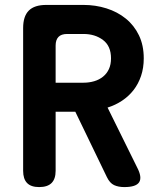

<svg xmlns="http://www.w3.org/2000/svg" viewBox="-20 -750 640 780"><path d="M206 -414H319Q342 -414 362.5 -420Q383 -426 398.5 -438.5Q414 -451 422.5 -469.5Q431 -488 431 -513Q431 -563 398.5 -587.5Q366 -612 319 -612H253Q229 -612 217.5 -600Q206 -588 206 -565ZM206 -296V-56Q206 -23 189.5 -6.5Q173 10 139 10Q106 10 90 -6.5Q74 -23 74 -56V-636Q74 -684 97 -707Q120 -730 168 -730H319Q368 -730 412.5 -716Q457 -702 491 -674.5Q525 -647 544.5 -606.5Q564 -566 564 -513Q564 -474 553 -441.5Q542 -409 522.5 -384Q503 -359 476 -341Q449 -323 417 -313L537 -70Q558 -30 545.5 -10Q533 10 485 10Q461 10 443.5 2Q426 -6 414 -31L286 -296Z"/></svg>

Font: Maple Mono Normal NL
Style: Bold
Weight: 700
Monospace: yes
Designer: subframe7536
Version: Version 7.000